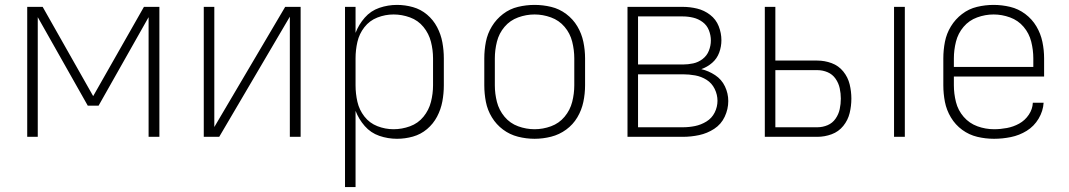

<svg xmlns="http://www.w3.org/2000/svg" viewBox="-20 -558 4360 783"><path d="M91 0H134V-488L338 -127H382L586 -488V0H630V-530H567L360 -166L154 -530H91Z M811 0H874L1162 -490V0H1206V-530H1143L854 -40V-530H811Z M1387 205H1430V-106Q1443 -72 1467.5 -44Q1492 -16 1527 -4Q1562 8 1599 8Q1632 8 1664 -1Q1696 -10 1721.5 -31.5Q1747 -53 1762.5 -82.5Q1778 -112 1784 -144.5Q1790 -177 1790 -210V-320Q1790 -353 1784 -385.5Q1778 -418 1762.5 -447.5Q1747 -477 1721.5 -498.5Q1696 -520 1664 -529Q1632 -538 1599 -538Q1562 -538 1527 -526Q1492 -514 1467.5 -486Q1443 -458 1430 -424V-530H1387ZM1585 -31Q1551 -31 1519 -43.5Q1487 -56 1466 -83Q1445 -110 1437.5 -143Q1430 -176 1430 -210V-320Q1430 -354 1437.5 -387Q1445 -420 1466 -447Q1487 -474 1519 -486.5Q1551 -499 1585 -499Q1619 -499 1652 -487Q1685 -475 1707 -448Q1729 -421 1737.5 -387.5Q1746 -354 1746 -320V-210Q1746 -176 1737.5 -142.5Q1729 -109 1707 -82Q1685 -55 1652 -43Q1619 -31 1585 -31Z M2160 8Q2194 8 2227.5 -0.5Q2261 -9 2289 -29.5Q2317 -50 2334.5 -79.5Q2352 -109 2359 -142.5Q2366 -176 2366 -210V-320Q2366 -354 2359 -387.5Q2352 -421 2334.5 -450.5Q2317 -480 2289 -501Q2261 -522 2227.5 -530Q2194 -538 2160 -538Q2126 -538 2092.5 -530Q2059 -522 2031.5 -501Q2004 -480 1986 -450.5Q1968 -421 1961.5 -387.5Q1955 -354 1955 -320V-210Q1955 -176 1961.5 -142.5Q1968 -109 1986 -79.5Q2004 -50 2031.5 -29.5Q2059 -9 2092.5 -0.5Q2126 8 2160 8ZM2160 -31Q2126 -31 2093 -43Q2060 -55 2037.5 -82Q2015 -109 2006.5 -142.5Q1998 -176 1998 -210V-320Q1998 -354 2006.5 -388Q2015 -422 2037.5 -448.5Q2060 -475 2093 -487Q2126 -499 2160 -499Q2194 -499 2227 -487Q2260 -475 2282.5 -448.5Q2305 -422 2313.5 -388Q2322 -354 2322 -320V-210Q2322 -176 2313.5 -142.5Q2305 -109 2282.5 -82Q2260 -55 2227 -43Q2194 -31 2160 -31Z M2539 0H2765Q2798 0 2831 -7Q2864 -14 2892.5 -32.5Q2921 -51 2935.5 -82Q2950 -113 2950 -146Q2950 -177 2936.5 -205.5Q2923 -234 2896.5 -251.5Q2870 -269 2840 -276Q2865 -285 2884.5 -302Q2904 -319 2913 -343.5Q2922 -368 2922 -394Q2922 -423 2911 -451Q2900 -479 2876 -497.5Q2852 -516 2823 -523Q2794 -530 2765 -530H2539ZM2765 -295H2582V-491H2765Q2786 -491 2807 -486Q2828 -481 2845.5 -468Q2863 -455 2871 -434.5Q2879 -414 2879 -393Q2879 -372 2871 -351.5Q2863 -331 2845.5 -317.5Q2828 -304 2807 -299.5Q2786 -295 2765 -295ZM2582 -39V-255H2765Q2790 -255 2815 -250.5Q2840 -246 2861.5 -232.5Q2883 -219 2894.5 -195.5Q2906 -172 2906 -147Q2906 -122 2894.5 -99Q2883 -76 2861 -62.5Q2839 -49 2814.5 -44Q2790 -39 2765 -39Z M3626 0H3670V-530H3626ZM3099 0H3313Q3343 0 3371.5 -10.5Q3400 -21 3419 -44.5Q3438 -68 3445 -97Q3452 -126 3452 -156Q3452 -185 3445 -214Q3438 -243 3419 -266.5Q3400 -290 3371.5 -300.5Q3343 -311 3313 -311H3142V-530H3099ZM3142 -39V-272H3313Q3335 -272 3355 -263.5Q3375 -255 3387.5 -237Q3400 -219 3404.5 -198Q3409 -177 3409 -156Q3409 -134 3404.5 -113Q3400 -92 3387.5 -74Q3375 -56 3355 -47.5Q3335 -39 3313 -39Z M4034 8Q4068 8 4102.5 1Q4137 -6 4167 -24.5Q4197 -43 4215.5 -74Q4234 -105 4236 -139H4192Q4191 -113 4175.5 -90Q4160 -67 4136.5 -54Q4113 -41 4086.5 -36Q4060 -31 4034 -31Q3999 -31 3966 -43Q3933 -55 3910 -81.5Q3887 -108 3878.5 -142Q3870 -176 3870 -210V-246H4238V-320Q4238 -354 4231 -387.5Q4224 -421 4206.5 -450.5Q4189 -480 4161 -501Q4133 -522 4099.5 -530Q4066 -538 4032 -538Q3998 -538 3964.5 -530Q3931 -522 3903.5 -501Q3876 -480 3858 -450.5Q3840 -421 3833.5 -387.5Q3827 -354 3827 -320V-210Q3827 -176 3833.5 -142.5Q3840 -109 3858 -79Q3876 -49 3904 -28.5Q3932 -8 3965.5 0Q3999 8 4034 8ZM3870 -285V-320Q3870 -354 3878.5 -388Q3887 -422 3909.5 -448.5Q3932 -475 3965 -487Q3998 -499 4032 -499Q4066 -499 4099 -487Q4132 -475 4154.5 -448.5Q4177 -422 4185.5 -388Q4194 -354 4194 -320V-285Z"/></svg>

Font: Iosevka Sparkle Extralight
Style: Regular
Weight: 200
Designer: Belleve Invis
Foundry: Belleve Invis
Version: Version 4.5.0; ttfautohint (v1.8.3)